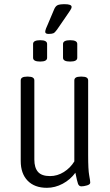

<svg xmlns="http://www.w3.org/2000/svg" viewBox="-20 -890 523 917"><path d="M204 7Q145 7 112 -27Q79 -61 79 -121V-506Q79 -524 108 -524H115Q144 -524 144 -506V-128Q144 -89 161.5 -69Q179 -49 219 -49Q254 -49 285 -68.5Q316 -88 335 -119V-506Q335 -524 364 -524H372Q401 -524 401 -506V-149Q401 -79 406 -52.5Q411 -26 411 -18Q411 -9 395.5 -4.5Q380 0 369 0Q357 0 352.5 -12.5Q348 -25 340 -65Q316 -32 279.5 -12.5Q243 7 204 7ZM315 -596Q281 -596 281 -614V-680Q281 -698 315 -698Q349 -698 349 -680V-614Q349 -596 315 -596ZM172 -596Q138 -596 138 -614V-680Q138 -698 172 -698Q205 -698 205 -680V-614Q205 -596 172 -596ZM212 -728Q196 -728 196 -738Q196 -744 200 -754.5Q204 -765 208 -773L238 -844Q244 -859 253.5 -864.5Q263 -870 289 -870Q322 -870 322 -857Q322 -850 315 -840Q308 -830 296 -812L252 -748Q242 -734 234.5 -731Q227 -728 212 -728Z"/></svg>

Font: Asap Condensed Light
Style: Regular
Weight: 300
Width: 3
Designer: Pablo Cosgaya
Foundry: Omnibus-Type
Version: Version 3.001; ttfautohint (v1.8.4.7-5d5b)